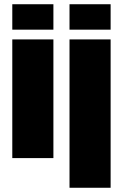

<svg xmlns="http://www.w3.org/2000/svg" viewBox="-20 -746 580 906"><path d="M38 0V-560H232V0ZM38 -606V-726H232V-606ZM308 140V-560H502V140ZM308 -606V-726H502V-606Z"/></svg>

Font: Tektur SemiCondensed ExtraBold
Style: Regular
Weight: 800
Width: 4
Designer: Adam Jagosz
Foundry: Adam Jagosz
Version: Version 1.005;gftools[0.9.30]